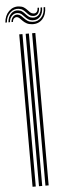

<svg xmlns="http://www.w3.org/2000/svg" viewBox="-69 -975 339 1004"><g transform="rotate(-5 100.0 -473.0)"><path d="M127.5 0V-800H144.4V0ZM59.9 0V-800H76.8V0ZM93.7 0V-800H110.6V0ZM-7 -867.7Q-4.2 -904.4 18.2 -926.5Q40.7 -948.6 71.4 -945.6Q87.1 -944.2 96.8 -937.8Q106.4 -931.4 113.5 -923.4Q120.5 -915.4 127.4 -909.2Q134.3 -903.1 143.9 -902.3Q155.1 -901.3 161.2 -908.9Q167.3 -916.4 167.2 -930.1H175Q175 -910.9 166.5 -899.8Q158 -888.6 141.8 -889.4Q129.7 -890 121.8 -896.1Q113.8 -902.2 107 -910.2Q100.1 -918.2 91.3 -924.9Q82.6 -931.6 68.9 -933.4Q43.2 -936.7 23.2 -917.8Q3.2 -898.9 1 -867.7ZM9.2 -867.7Q11.3 -895.8 27.4 -912Q43.6 -928.2 65.1 -925.4Q77.9 -924 86.4 -917.4Q94.8 -910.8 101.9 -902.7Q109 -894.6 117.4 -888.3Q125.8 -881.9 138.8 -880.9Q158.4 -879.6 170.7 -893Q183 -906.5 183.1 -930.1H191.2Q191.3 -900.5 176.4 -883Q161.4 -865.5 137.1 -867.3Q122.7 -868.2 113.3 -874.6Q104 -881 96.7 -889.1Q89.4 -897.3 81.6 -903.9Q73.8 -910.4 62.6 -911.8Q45.2 -914 31.9 -901.4Q18.6 -888.8 17.2 -867.7ZM25.2 -867.7Q26.7 -885.3 36.8 -895.5Q47 -905.7 60.5 -903.7Q70.3 -902.3 77.6 -895.9Q84.9 -889.5 92.3 -881.4Q99.7 -873.2 109.7 -866.8Q119.6 -860.4 134.6 -859.2Q162.4 -856.7 181 -876.6Q199.6 -896.5 199.1 -930.1H207.3Q207.3 -891 186.4 -867.9Q165.6 -844.9 131.8 -847.1Q115.2 -848.1 103.9 -854.2Q92.6 -860.3 84.8 -868.1Q76.9 -875.9 70.6 -882.4Q64.3 -888.8 57.6 -890.6Q49.5 -892.8 41.6 -886.8Q33.6 -880.8 33.1 -867.7Z"/></g></svg>

Font: Big Shoulders Inline Text SC Thin
Style: Regular
Weight: 100
Designer: Patric King
Foundry: XO Type Co
Version: Version 2.002